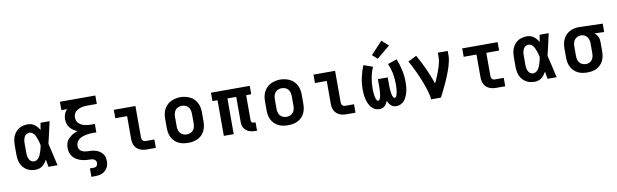

<svg xmlns="http://www.w3.org/2000/svg" viewBox="-55 -1427 7309 2273"><g transform="rotate(-10 3600.0 -290.5)"><path d="M266 8Q238 8 210.5 2Q183 -4 159.5 -18.5Q136 -33 118 -54.5Q100 -76 89.5 -101.5Q79 -127 75 -154.5Q71 -182 71 -210V-320Q71 -348 75 -375.5Q79 -403 89.5 -428.5Q100 -454 118 -475.5Q136 -497 159.5 -511.5Q183 -526 210.5 -532Q238 -538 266 -538Q288 -538 309 -531.5Q330 -525 347.5 -511.5Q365 -498 379 -481Q393 -464 404 -445Q407 -466 410.5 -487.5Q414 -509 418 -530H527Q512 -465 497.5 -399Q483 -333 467 -268Q484 -201 498.5 -134Q513 -67 529 0H420Q416 -22 412 -44.5Q408 -67 405 -89Q394 -70 380.5 -52Q367 -34 349.5 -20Q332 -6 310 1Q288 8 266 8ZM266 -93Q284 -93 300 -104Q316 -115 326 -130Q336 -145 343 -162Q350 -179 355.5 -197Q361 -215 365.5 -232.5Q370 -250 373 -268Q370 -286 365.5 -303Q361 -320 355 -337Q349 -354 342 -371Q335 -388 325 -402.5Q315 -417 299.5 -427Q284 -437 266 -437Q253 -437 240.5 -432Q228 -427 219 -417.5Q210 -408 204.5 -396.5Q199 -385 195.5 -372Q192 -359 191 -346Q190 -333 190 -320V-210Q190 -197 191 -184Q192 -171 195.5 -158Q199 -145 204.5 -133.5Q210 -122 219 -112.5Q228 -103 240.5 -98Q253 -93 266 -93Z M900 205V104H945Q955 104 965 101Q975 98 982 90Q989 82 991.5 72Q994 62 994 52Q994 38 986 26.5Q978 15 965.5 9Q953 3 939 1.5Q925 0 911.5 0Q898 0 884 -1Q870 -2 856.5 -4Q843 -6 829.5 -9Q816 -12 803 -16.5Q790 -21 777.5 -27Q765 -33 753.5 -40.5Q742 -48 732 -57.5Q722 -67 713.5 -78Q705 -89 699 -101Q693 -113 689 -126.5Q685 -140 683.5 -153.5Q682 -167 682 -181Q682 -202 686 -222.5Q690 -243 700 -261Q710 -279 725 -294Q740 -309 757 -321Q774 -333 793 -341.5Q812 -350 832 -356Q807 -367 784 -382Q761 -397 744 -418Q727 -439 719 -465.5Q711 -492 711 -519Q711 -535 713.5 -551Q716 -567 721.5 -581.5Q727 -596 736 -609.5Q745 -623 757 -634H687V-735H1113V-634H1006Q987 -634 967 -632.5Q947 -631 928 -626Q909 -621 891 -612.5Q873 -604 858.5 -590.5Q844 -577 837 -558Q830 -539 830 -519Q830 -499 837 -480.5Q844 -462 858.5 -448.5Q873 -435 891 -426Q909 -417 928 -412.5Q947 -408 967 -406Q987 -404 1006 -404H1049V-303H1006Q984 -303 962 -301.5Q940 -300 918 -295Q896 -290 875.5 -282Q855 -274 837.5 -259.5Q820 -245 810.5 -224.5Q801 -204 801 -182Q801 -182 801 -182Q801 -182 801 -182Q801 -163 809.5 -146.5Q818 -130 833.5 -120Q849 -110 867.5 -106Q886 -102 904.5 -101Q923 -100 941 -99.5Q959 -99 977.5 -96Q996 -93 1013 -87Q1030 -81 1046 -71Q1062 -61 1075 -48Q1088 -35 1097 -19Q1106 -3 1109.5 15.5Q1113 34 1113 52Q1113 74 1108.5 95Q1104 116 1093 134.5Q1082 153 1065.5 167.5Q1049 182 1029 190.5Q1009 199 987.5 202Q966 205 945 205Z M1604 0Q1582 0 1561 -3.5Q1540 -7 1520.5 -15.5Q1501 -24 1485 -38.5Q1469 -53 1459 -72Q1449 -91 1445 -112Q1441 -133 1441 -155V-429H1299V-530H1559V-155Q1559 -145 1561 -135Q1563 -125 1569 -117Q1575 -109 1584.5 -105Q1594 -101 1604 -101H1711V0Z M2100 8Q2071 8 2041.5 3Q2012 -2 1985.5 -15Q1959 -28 1937.5 -49Q1916 -70 1903 -96Q1890 -122 1884.5 -151.5Q1879 -181 1879 -210V-320Q1879 -349 1884.5 -378.5Q1890 -408 1903.5 -434Q1917 -460 1938 -481Q1959 -502 1985.5 -515Q2012 -528 2041.5 -534.5Q2071 -541 2100 -541Q2129 -541 2158.5 -534.5Q2188 -528 2214.5 -515Q2241 -502 2262 -481Q2283 -460 2296.5 -434Q2310 -408 2315.5 -378.5Q2321 -349 2321 -320V-210Q2321 -181 2315.5 -151.5Q2310 -122 2297 -96Q2284 -70 2262.5 -49Q2241 -28 2214.5 -15Q2188 -2 2158.5 3Q2129 8 2100 8ZM2100 -93Q2122 -93 2143 -101.5Q2164 -110 2178 -127Q2192 -144 2197 -166Q2202 -188 2202 -210V-320Q2202 -342 2197 -364Q2192 -386 2178 -403.5Q2164 -421 2142.5 -429Q2121 -437 2099 -437Q2077 -437 2056 -428.5Q2035 -420 2021.5 -402.5Q2008 -385 2003 -363.5Q1998 -342 1998 -320V-210Q1998 -188 2003 -166Q2008 -144 2022 -127Q2036 -110 2057 -101.5Q2078 -93 2100 -93Z M2907 8Q2888 8 2868.5 5Q2849 2 2831 -5Q2813 -12 2797.5 -24.5Q2782 -37 2771.5 -53.5Q2761 -70 2757 -89.5Q2753 -109 2753 -128V-429H2647V0H2528V-429H2467V-530H2933V-429H2872V-128Q2872 -121 2874 -114Q2876 -107 2881 -102Q2886 -97 2893 -95Q2900 -93 2907 -93H2926V8Z M3300 8Q3271 8 3241.5 3Q3212 -2 3185.5 -15Q3159 -28 3137.5 -49Q3116 -70 3103 -96Q3090 -122 3084.5 -151.5Q3079 -181 3079 -210V-320Q3079 -349 3084.5 -378.5Q3090 -408 3103.5 -434Q3117 -460 3138 -481Q3159 -502 3185.5 -515Q3212 -528 3241.5 -534.5Q3271 -541 3300 -541Q3329 -541 3358.5 -534.5Q3388 -528 3414.5 -515Q3441 -502 3462 -481Q3483 -460 3496.5 -434Q3510 -408 3515.5 -378.5Q3521 -349 3521 -320V-210Q3521 -181 3515.5 -151.5Q3510 -122 3497 -96Q3484 -70 3462.5 -49Q3441 -28 3414.5 -15Q3388 -2 3358.5 3Q3329 8 3300 8ZM3300 -93Q3322 -93 3343 -101.5Q3364 -110 3378 -127Q3392 -144 3397 -166Q3402 -188 3402 -210V-320Q3402 -342 3397 -364Q3392 -386 3378 -403.5Q3364 -421 3342.5 -429Q3321 -437 3299 -437Q3277 -437 3256 -428.5Q3235 -420 3221.5 -402.5Q3208 -385 3203 -363.5Q3198 -342 3198 -320V-210Q3198 -188 3203 -166Q3208 -144 3222 -127Q3236 -110 3257 -101.5Q3278 -93 3300 -93Z M4004 0Q3982 0 3961 -3.5Q3940 -7 3920.5 -15.5Q3901 -24 3885 -38.5Q3869 -53 3859 -72Q3849 -91 3845 -112Q3841 -133 3841 -155V-429H3699V-530H3959V-155Q3959 -145 3961 -135Q3963 -125 3969 -117Q3975 -109 3984.5 -105Q3994 -101 4004 -101H4111V0Z M4397 8Q4369 8 4343 -5Q4317 -18 4299.5 -40Q4282 -62 4271 -88.5Q4260 -115 4253.5 -142.5Q4247 -170 4244.5 -198.5Q4242 -227 4242 -255Q4242 -328 4257.5 -399.5Q4273 -471 4300 -538L4409 -500Q4384 -442 4372 -379.5Q4360 -317 4360 -254Q4360 -245 4360 -236.5Q4360 -228 4360.5 -219Q4361 -210 4361.5 -201.5Q4362 -193 4363 -184Q4364 -175 4365 -166.5Q4366 -158 4368 -149.5Q4370 -141 4372 -132.5Q4374 -124 4377 -116Q4380 -108 4386 -100Q4392 -92 4400 -92Q4410 -92 4415.5 -100.5Q4421 -109 4424.5 -117.5Q4428 -126 4430 -135.5Q4432 -145 4433.5 -154Q4435 -163 4436 -172Q4437 -181 4438 -190.5Q4439 -200 4439.5 -209.5Q4440 -219 4440.5 -228Q4441 -237 4441 -246.5Q4441 -256 4441 -265V-345H4559V-265Q4559 -256 4559 -246.5Q4559 -237 4559.5 -228Q4560 -219 4560.5 -209.5Q4561 -200 4562 -190.5Q4563 -181 4564 -172Q4565 -163 4566.5 -154Q4568 -145 4570 -135.5Q4572 -126 4575.5 -117.5Q4579 -109 4584.5 -100.5Q4590 -92 4600 -92Q4608 -92 4614 -100Q4620 -108 4623 -116Q4626 -124 4628 -132.5Q4630 -141 4632 -149.5Q4634 -158 4635 -166.5Q4636 -175 4637 -184Q4638 -193 4638.5 -201.5Q4639 -210 4639.5 -219Q4640 -228 4640 -236.5Q4640 -245 4640 -254Q4640 -317 4628 -379.5Q4616 -442 4591 -500L4700 -538Q4727 -471 4742.5 -399.5Q4758 -328 4758 -255Q4758 -227 4755.5 -198.5Q4753 -170 4746.5 -142.5Q4740 -115 4729 -88.5Q4718 -62 4700.5 -40Q4683 -18 4657 -5Q4631 8 4603 8Q4585 8 4568 2.5Q4551 -3 4538 -15Q4525 -27 4516 -42Q4507 -57 4500 -73Q4493 -57 4484 -42Q4475 -27 4462 -15Q4449 -3 4432 2.5Q4415 8 4397 8ZM4481 -583 4421 -637 4560 -786 4640 -714Z M5019 0Q5019 -26 5013 -51.5Q5007 -77 4999.5 -102.5Q4992 -128 4983.5 -152.5Q4975 -177 4966 -202Q4957 -227 4947 -251Q4937 -275 4926.5 -299Q4916 -323 4905 -347Q4894 -371 4882.5 -394.5Q4871 -418 4858.5 -441Q4846 -464 4833 -487L4935 -538Q4960 -495 4982.5 -451Q5005 -407 5025.5 -361.5Q5046 -316 5064.5 -270Q5083 -224 5099 -177Q5110 -201 5121 -225Q5132 -249 5141.5 -273.5Q5151 -298 5160 -323Q5169 -348 5176.5 -373.5Q5184 -399 5189 -425Q5194 -451 5194 -477V-530H5313V-477Q5313 -445 5306.5 -413.5Q5300 -382 5291 -351.5Q5282 -321 5271 -291Q5260 -261 5247.5 -231Q5235 -201 5222 -172Q5209 -143 5195 -114Q5181 -85 5167 -56.5Q5153 -28 5138 0Z M5804 0Q5782 0 5761 -3.5Q5740 -7 5720.5 -15.5Q5701 -24 5685 -38.5Q5669 -53 5659 -72Q5649 -91 5645 -112Q5641 -133 5641 -155V-429H5487V-530H5913V-429H5759V-155Q5759 -145 5761 -135Q5763 -125 5769 -117Q5775 -109 5784.5 -105Q5794 -101 5804 -101H5911V0Z M6266 8Q6238 8 6210.5 2Q6183 -4 6159.5 -18.5Q6136 -33 6118 -54.5Q6100 -76 6089.5 -101.5Q6079 -127 6075 -154.5Q6071 -182 6071 -210V-320Q6071 -348 6075 -375.5Q6079 -403 6089.5 -428.5Q6100 -454 6118 -475.5Q6136 -497 6159.5 -511.5Q6183 -526 6210.5 -532Q6238 -538 6266 -538Q6288 -538 6309 -531.5Q6330 -525 6347.5 -511.5Q6365 -498 6379 -481Q6393 -464 6404 -445Q6407 -466 6410.5 -487.5Q6414 -509 6418 -530H6527Q6512 -465 6497.5 -399Q6483 -333 6467 -268Q6484 -201 6498.5 -134Q6513 -67 6529 0H6420Q6416 -22 6412 -44.5Q6408 -67 6405 -89Q6394 -70 6380.5 -52Q6367 -34 6349.5 -20Q6332 -6 6310 1Q6288 8 6266 8ZM6266 -93Q6284 -93 6300 -104Q6316 -115 6326 -130Q6336 -145 6343 -162Q6350 -179 6355.5 -197Q6361 -215 6365.5 -232.5Q6370 -250 6373 -268Q6370 -286 6365.5 -303Q6361 -320 6355 -337Q6349 -354 6342 -371Q6335 -388 6325 -402.5Q6315 -417 6299.5 -427Q6284 -437 6266 -437Q6253 -437 6240.5 -432Q6228 -427 6219 -417.5Q6210 -408 6204.5 -396.5Q6199 -385 6195.5 -372Q6192 -359 6191 -346Q6190 -333 6190 -320V-210Q6190 -197 6191 -184Q6192 -171 6195.5 -158Q6199 -145 6204.5 -133.5Q6210 -122 6219 -112.5Q6228 -103 6240.5 -98Q6253 -93 6266 -93Z M6899 8Q6870 8 6840.5 3Q6811 -2 6785 -15Q6759 -28 6737.5 -49Q6716 -70 6703 -96Q6690 -122 6684.5 -151.5Q6679 -181 6679 -210V-320Q6679 -348 6684 -376Q6689 -404 6701 -429.5Q6713 -455 6732.5 -476Q6752 -497 6776.5 -510.5Q6801 -524 6828.5 -531Q6856 -538 6884 -538Q6888 -538 6892 -538Q6896 -538 6900 -538L7176 -530V-429L7059 -433Q7072 -423 7082.5 -410.5Q7093 -398 7100 -383Q7107 -368 7110 -352Q7113 -336 7113 -320V-210Q7113 -181 7108 -152.5Q7103 -124 7090.5 -97.5Q7078 -71 7057.5 -50Q7037 -29 7011.5 -15.5Q6986 -2 6957 3Q6928 8 6899 8ZM6899 -93Q6920 -93 6940.5 -102Q6961 -111 6973 -128.5Q6985 -146 6989.5 -167.5Q6994 -189 6994 -210V-320Q6994 -340 6990 -360.5Q6986 -381 6975 -398Q6964 -415 6946 -425.5Q6928 -436 6907 -437H6900Q6898 -437 6896.5 -437Q6895 -437 6893 -437Q6872 -437 6852.5 -427.5Q6833 -418 6820 -400.5Q6807 -383 6802.5 -362Q6798 -341 6798 -320V-210Q6798 -188 6803 -166.5Q6808 -145 6821.5 -127.5Q6835 -110 6856 -101.5Q6877 -93 6899 -93Z"/></g></svg>

Font: Iosevka Slab Extended
Style: Bold
Weight: 700
Width: 7
Monospace: yes
Designer: Belleve Invis
Foundry: Belleve Invis
Version: Version 11.1.0; ttfautohint (v1.8.3)